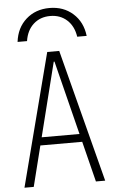

<svg xmlns="http://www.w3.org/2000/svg" viewBox="-63 -1011 626 1052"><g transform="rotate(-5 250.0 -484.5)"><path d="M250 -969Q327 -969 379 -922.5Q431 -876 440 -799H388Q379 -858 342 -891.5Q305 -925 250 -925Q195 -925 158 -891.5Q121 -858 112 -799H60Q69 -876 121 -922.5Q173 -969 250 -969ZM28 0 217 -730H283L472 0H421L252 -674H248L79 0ZM114 -223V-267H386V-223Z"/></g></svg>

Font: M PLUS 1 Code Light
Style: Regular
Weight: 300
Designer: Coji Morishita
Foundry: UNDERFOREST DESIGN
Version: Version 1.002